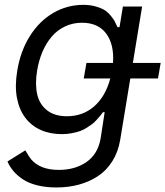

<svg xmlns="http://www.w3.org/2000/svg" viewBox="-20 -573 696 808"><path d="M217.3 215.9Q172.9 215.9 137.3 207Q101.6 198.2 77.4 182.4Q53.3 166.5 37.3 147.9Q21.3 129.3 11.4 106.5L86.6 59.7Q102.3 87 110.8 97.3Q148.8 142 227.3 142Q296.2 142 344.1 108.7Q392 75.3 403.4 9.9L420.5 -100.9H413.4Q404.8 -89.8 401.8 -85.9Q398.8 -82 387.8 -69.8Q376.8 -57.5 368.8 -51.5Q360.8 -45.5 345.9 -35.9Q331 -26.3 316.6 -21.3Q302.2 -16.3 282.1 -12.4Q262.1 -8.5 240.1 -8.5Q190.3 -8.5 150.9 -26.3Q111.5 -44 85.9 -78.1Q60.4 -112.2 51.1 -161.9Q41.9 -211.6 52.6 -275.6Q66.1 -358.3 105.8 -421.3Q145.6 -484.4 204 -518.5Q262.4 -552.6 331 -552.6Q359.4 -552.6 382.8 -545.8Q406.2 -539.1 419.7 -530.7Q433.2 -522.4 445.1 -508Q457 -493.6 461.5 -485.6Q465.9 -477.6 471.9 -464.1Q473.7 -460.6 474.4 -458.8H483L497.2 -545.5H578.1L539.1 -308.2H656.2L644.9 -242.9H528.4L485.8 15.6Q477.3 66.8 452.4 106Q427.6 145.2 391.2 168.9Q354.8 192.5 311.1 204.2Q267.4 215.9 217.3 215.9ZM261.4 -83.8Q328.8 -83.8 376.4 -125.5Q424 -167.3 444.2 -242.9H332.4L343.8 -308.2H455.6Q460.9 -385.7 427 -431.5Q393.1 -477.3 325.3 -477.3Q286.2 -477.3 253.4 -461.6Q220.5 -446 197.3 -418.5Q174 -391 158.7 -355.1Q143.5 -319.2 136.4 -277Q126.8 -219.1 136.5 -176.3Q146.3 -133.5 178.1 -108.7Q209.9 -83.8 261.4 -83.8Z"/></svg>

Font: Karasuma Gothic
Style: Italic
Weight: 400
Italic angle: -9.39999°
Designer: Rasmus Andersson / Ryoko Nishizuka
Foundry: Genbu
Version: Version 1.00